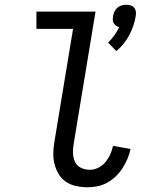

<svg xmlns="http://www.w3.org/2000/svg" viewBox="-20 -784 640 812"><path d="M472 -568 437 -604Q452 -618 463.5 -634.5Q475 -651 484 -669Q477 -671 470.5 -675.5Q464 -680 460.5 -686.5Q457 -693 457 -700.5Q457 -708 458 -716Q460 -726 464.5 -735.5Q469 -745 476.5 -751.5Q484 -758 494 -761Q504 -764 514 -764Q524 -764 533 -761Q542 -758 547.5 -751.5Q553 -745 554.5 -735.5Q556 -726 554 -716Q551 -696 544 -675.5Q537 -655 527 -636Q517 -617 503 -599.5Q489 -582 472 -568ZM350 8Q326 8 302.5 3Q279 -2 260 -14.5Q241 -27 229 -46.5Q217 -66 211 -88.5Q205 -111 205.5 -135Q206 -159 210 -184L289 -662H134V-735H384L291 -172Q288 -152 289 -133Q290 -114 298 -98Q306 -82 323 -74Q340 -66 360 -66Q378 -66 395.5 -74.5Q413 -83 425.5 -98Q438 -113 446 -130.5Q454 -148 458 -167L532 -154Q528 -134 519.5 -113.5Q511 -93 499 -74Q487 -55 470.5 -39Q454 -23 434.5 -12Q415 -1 393 3.5Q371 8 350 8Z"/></svg>

Font: Iosevka HT Extended
Style: Italic
Weight: 400
Width: 7
Italic angle: -9°
Monospace: yes
Designer: Belleve Invis
Foundry: Belleve Invis
Version: Version 32.3.0; ttfautohint (v1.8.4)